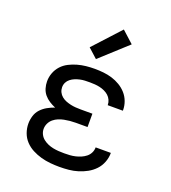

<svg xmlns="http://www.w3.org/2000/svg" viewBox="-140 -874 881 987"><g transform="rotate(20 300.0 -380.5)"><path d="M297 8Q272 8 246.5 5.5Q221 3 196 -4Q171 -11 148 -23Q125 -35 107.5 -53.5Q90 -72 81 -96.5Q72 -121 72 -147Q72 -168 78.5 -189.5Q85 -211 100 -227Q115 -243 134 -253.5Q153 -264 173 -271Q156 -278 139.5 -288.5Q123 -299 111 -313.5Q99 -328 93.5 -346.5Q88 -365 88 -384Q88 -408 96.5 -430.5Q105 -453 121 -470.5Q137 -488 158.5 -499Q180 -510 203 -516.5Q226 -523 249.5 -525.5Q273 -528 297 -528Q321 -528 345 -525.5Q369 -523 392 -516Q415 -509 436 -496.5Q457 -484 473 -466Q489 -448 497.5 -425Q506 -402 506 -378Q506 -377 506 -376.5Q506 -376 506 -375H423Q423 -375 423 -375.5Q423 -376 423 -376Q423 -390 417 -403Q411 -416 401 -425Q391 -434 378 -440Q365 -446 351.5 -449Q338 -452 324.5 -453Q311 -454 297 -454Q284 -454 270.5 -453.5Q257 -453 243.5 -450Q230 -447 217.5 -442Q205 -437 194 -428.5Q183 -420 177 -408Q171 -396 171 -382Q171 -368 177 -355.5Q183 -343 194 -334Q205 -325 218 -320Q231 -315 244.5 -312Q258 -309 272 -308Q286 -307 300 -307H364V-234H300Q284 -234 268.5 -232.5Q253 -231 237.5 -228Q222 -225 207.5 -219Q193 -213 181 -203Q169 -193 162 -178.5Q155 -164 155 -148Q155 -148 155 -148Q155 -148 155 -148Q155 -133 162 -119Q169 -105 181 -95.5Q193 -86 207 -80Q221 -74 236 -71Q251 -68 266.5 -67Q282 -66 297 -66Q313 -66 328 -67Q343 -68 358 -71.5Q373 -75 387 -81Q401 -87 413 -96.5Q425 -106 432 -120Q439 -134 439 -150Q439 -150 439 -150Q439 -150 439 -150H522Q522 -149 522 -149Q522 -149 522 -148Q522 -123 512.5 -98.5Q503 -74 485.5 -55.5Q468 -37 445.5 -24.5Q423 -12 398.5 -4.5Q374 3 348.5 5.5Q323 8 297 8ZM285 -577 234 -623 368 -769 432 -711Z"/></g></svg>

Font: Zed Mono Extended
Style: Regular
Weight: 400
Width: 7
Monospace: yes
Designer: Belleve Invis
Foundry: Belleve Invis
Version: Version 1.0.0; ttfautohint (v1.8.4)